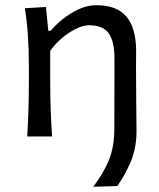

<svg xmlns="http://www.w3.org/2000/svg" viewBox="-20 -528 617 743"><path d="M434.1 191.9 340.8 194.8Q381.8 140.6 402.1 89.8Q422.4 39.1 422.4 -30.3L422.9 -219.2V-301.8Q422.9 -367.7 400.9 -398.9Q378.9 -430.2 325.2 -430.2Q292 -430.2 247.8 -401.4Q203.6 -372.6 174.3 -331.1V-215.3Q174.3 -100.6 181.6 0H85.4Q91.8 -106.4 91.8 -219.2V-269Q91.8 -401.9 76.2 -496.1L157.7 -501L167 -408.7H175.8Q208 -447.8 257.1 -477.8Q306.2 -507.8 353.5 -507.8Q432.6 -507.8 469.7 -463.1Q506.8 -418.5 506.8 -330.1Q506.8 -317.4 506.6 -296.9Q506.3 -276.4 506.3 -269Q506.3 -202.1 507.3 -123.8Q508.3 -45.4 508.3 -19Q508.3 15.1 501.5 47.4Q494.6 79.6 481.9 107.2Q469.2 134.8 458.7 152.8Q448.2 170.9 434.1 191.9Z"/></svg>

Font: Commissioner Flair
Style: Regular
Weight: 400
Designer: Kostas Bartsokas
Foundry: Kostas Bartsokas
Version: Version 1.000